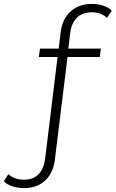

<svg xmlns="http://www.w3.org/2000/svg" viewBox="-108 -766 593 984"><path d="M363 -703Q315 -703 287 -676Q259 -649 252 -598L242 -517H409L403 -474H238L173 54Q165 120 123.5 159Q82 198 16 198Q-17 198 -44.5 189Q-72 180 -88 163L-65 126Q-36 155 15 155Q61 155 88.5 128Q116 101 123 50L187 -474H91L97 -517H193L203 -602Q211 -668 253.5 -707Q296 -746 363 -746Q394 -746 421 -737Q448 -728 465 -711L440 -674Q426 -688 406 -695.5Q386 -703 363 -703Z"/></svg>

Font: Hilab Light
Style: Regular
Weight: 300
Designer: Cristianderson Lima
Foundry: Cristianderson
Version: Version 1.0